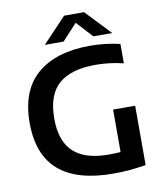

<svg xmlns="http://www.w3.org/2000/svg" viewBox="-100 -1029 949 1118"><g transform="rotate(-10 374.0 -470.0)"><path d="M481 7.5Q265.5 7.5 157.8 -85.5Q50 -178.5 50 -368Q50 -559 161 -654.2Q272 -749.5 474 -749.5Q563 -749.5 650.5 -729V-614.5Q606.5 -625 565.8 -629.8Q525 -634.5 485 -634.5Q342 -634.5 268.8 -571.8Q195.5 -509 195.5 -366.5Q195.5 -234 264 -170.2Q332.5 -106.5 472 -106.5Q507.5 -106.5 542 -109V-360H672.5V-9Q621 -0.5 575 3.5Q529 7.5 481 7.5ZM215.5 -800 356 -948H474L614.5 -800H503L415 -895.5L327 -800Z"/></g></svg>

Font: Encode Sans SemiExpanded SemiExpanded SemiBold
Style: Regular
Weight: 600
Width: 6
Designer: Multiple Designers
Foundry: Impallari Type
Version: Version 3.000; ttfautohint (v1.8.3) -l 8 -r 50 -G 200 -x 14 